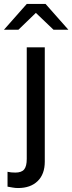

<svg xmlns="http://www.w3.org/2000/svg" viewBox="-65 -735 365 969"><path d="M0 0ZM-27 207V132Q-10 136 12 136Q44 136 57 120Q70 104 70 67V-496H161V81Q161 144 125 179Q89 214 26 214Q12 214 -1.5 211.5Q-15 209 -27 207ZM205 -585 116 -670 28 -585H-45L70 -715H165L280 -585Z"/></svg>

Font: Rosa Sans
Style: Regular
Weight: 400
Designer: Pentagram / MCKL
Foundry: Pentagram / MCKL
Version: Version 1.005;September 16, 2019;FontCreator 11.5.0.2425 64-